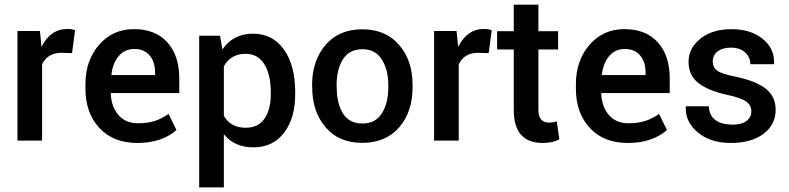

<svg xmlns="http://www.w3.org/2000/svg" viewBox="-20 -610 3424 833"><path d="M162.6 0H55.7V-475.6H153.3L160.2 -406.7Q199.2 -484.4 272.5 -484.4Q291 -484.4 305.7 -479L292.5 -379.4L247.1 -380.9Q186 -380.9 162.6 -330.6Z M652.8 -295.4Q652.8 -341.8 629.2 -369.6Q605.5 -397.5 563.2 -397.5Q521 -397.5 495.1 -366.9Q469.2 -336.4 463.4 -286.6L463.9 -284.2H652.8ZM746.1 -45.9Q681.2 10.3 576.2 10.3Q471.2 10.3 410.9 -55.2Q350.6 -120.6 350.6 -225.6V-243.2Q350.6 -347.7 409.9 -415.8Q469.2 -483.9 562 -483.6Q654.8 -483.4 706.3 -426Q757.8 -368.7 757.8 -269V-206.1H461.4L460.4 -203.6Q463.4 -145.5 494.4 -110.4Q525.4 -75.2 578.1 -75.2Q620.1 -75.2 650.6 -85Q681.2 -94.7 711.4 -115.7L745.6 -45.9Z M1260.7 -210.9V-201.7Q1260.7 -96.2 1211.9 -33.4Q1163.1 29.3 1079.8 29.3Q996.6 29.3 951.2 -27.8V203.1H844.2V-455.1H934.6L944.8 -395.5Q992.2 -463.9 1077.4 -463.9Q1162.6 -463.9 1211.7 -395.3Q1260.7 -326.7 1260.7 -210.9ZM1154.8 -201.7V-210.9Q1154.8 -286.6 1126.7 -331.5Q1098.6 -376.5 1045.4 -376.5Q981 -376.5 951.2 -322.3V-107.4Q981 -55.7 1045.9 -55.7Q1099.6 -55.7 1127.2 -94.7Q1154.8 -133.8 1154.8 -201.7Z M1440.9 -231Q1440.9 -160.6 1468.3 -117.4Q1495.6 -74.2 1552.2 -74.2Q1608.9 -74.2 1636.2 -117.7Q1664.6 -161.1 1664.6 -231V-240.2Q1664.6 -308.6 1636.2 -352.1Q1608.9 -396.5 1552.2 -396.5Q1495.6 -396.5 1468 -352.8Q1440.4 -309.1 1440.4 -240.7ZM1711.9 -414.6Q1770 -347.7 1770 -241.2V-231.9Q1770 -124.5 1711.7 -57.4Q1653.3 9.8 1551.5 9.8Q1449.7 9.8 1392.6 -58.1Q1334.5 -125 1334.5 -231.9L1334 -240.7Q1334 -346.2 1392.1 -414.6Q1450.2 -482.9 1552 -482.9Q1653.8 -482.9 1711.9 -414.6Z M1970.2 0H1863.3V-475.6H1960.9L1967.8 -406.7Q2006.8 -484.4 2080.1 -484.4Q2098.6 -484.4 2113.3 -479L2100.1 -379.4L2054.7 -380.9Q1993.7 -380.9 1970.2 -330.6Z M2209 -589.8H2315.9V-474.6H2401.4V-395.5H2315.9V-132.8Q2315.9 -78.1 2362.3 -78.1Q2380.9 -78.1 2395.5 -84L2406.7 -5.4Q2377 10.3 2335 10.3Q2209 10.3 2209 -132.8V-395.5H2136.7V-474.6H2209Z M2780.8 -295.4Q2780.8 -341.8 2757.1 -369.6Q2733.4 -397.5 2691.2 -397.5Q2648.9 -397.5 2623 -366.9Q2597.2 -336.4 2591.3 -286.6L2591.8 -284.2H2780.8ZM2874 -45.9Q2809.1 10.3 2704.1 10.3Q2599.1 10.3 2538.8 -55.2Q2478.5 -120.6 2478.5 -225.6V-243.2Q2478.5 -347.7 2537.8 -415.8Q2597.2 -483.9 2689.9 -483.6Q2782.7 -483.4 2834.2 -426Q2885.7 -368.7 2885.7 -269V-206.1H2589.4L2588.4 -203.6Q2591.3 -145.5 2622.3 -110.4Q2653.3 -75.2 2706.1 -75.2Q2748 -75.2 2778.6 -85Q2809.1 -94.7 2839.4 -115.7L2873.5 -45.9Z M3140.1 -197.3Q3052.2 -216.3 3009.8 -249.8Q2967.3 -283.2 2967.3 -341.8Q2967.3 -400.4 3018.3 -441.9Q3069.3 -483.4 3153.6 -483.4Q3237.8 -483.4 3289.3 -441.2Q3340.8 -398.9 3338.4 -334.5L3337.4 -331.5H3235.4Q3235.4 -362.3 3212.4 -382.8Q3189.5 -403.3 3151.6 -403.3Q3113.8 -403.3 3093 -386.5Q3072.3 -369.6 3072.3 -343.5Q3072.3 -317.4 3092 -303.2Q3111.8 -289.1 3168.9 -277.8Q3260.3 -258.8 3302.7 -224.9Q3345.2 -190.9 3345.2 -133.8Q3345.2 -69.3 3292.5 -29.5Q3239.7 10.3 3150.9 10.3Q3062 10.3 3007.3 -35.6Q2952.6 -81.5 2955.1 -146L2956.1 -148.9H3055.2Q3057.1 -108.9 3083.7 -89.4Q3110.4 -69.8 3153.3 -69.8L3153.8 -68.8Q3195.3 -68.8 3217.5 -84.5Q3239.7 -100.1 3239.7 -126.5Q3239.7 -152.8 3218 -168.9Q3196.3 -185.1 3140.1 -197.3Z"/></svg>

Font: Yantramanav Medium
Style: Regular
Weight: 500
Version: Version 1.001;PS 1.0;hotconv 1.0.72;makeotf.lib2.5.5900; ttf